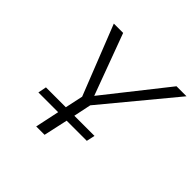

<svg xmlns="http://www.w3.org/2000/svg" viewBox="-164 -824 990 990"><g transform="rotate(45 331.0 -329.0)"><path d="M324 -178H471L461 -132H314L285 0H224L252 -132H108L117 -178H262L283 -276L132 -658H200L324 -323L589 -658H662L344 -274Z"/></g></svg>

Font: Ysabeau Semilight
Style: Italic
Weight: 300
Italic angle: -12°
Designer: Christian Thalmann (Catharsis Fonts)
Version: Version 0.003